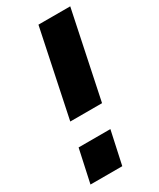

<svg xmlns="http://www.w3.org/2000/svg" viewBox="-185 -777 692 837"><g transform="rotate(-30 161.0 -358.5)"><path d="M71 -282 162 -717H322L231 -282ZM10 0 46 -166H206L170 0Z"/></g></svg>

Font: Raleway ExtraBold
Style: Italic
Weight: 800
Italic angle: -12°
Designer: Matt McInerney, Pablo Impallari, Rodrigo Fuenzalida
Foundry: Matt McInerney, Pablo Impallari, Rodrigo Fuenzalida
Version: Version 4.026